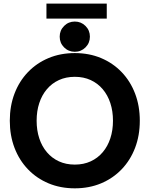

<svg xmlns="http://www.w3.org/2000/svg" viewBox="-20 -1029 828 1062"><path d="M182.6 -361.3Q182.6 -414.5 197.2 -458.8Q211.7 -503.1 239.4 -535.7Q267 -568.3 306 -586.2Q344.9 -604.1 393.8 -604.1Q442.6 -604.1 481.5 -586.2Q520.5 -568.3 548.1 -535.7Q575.8 -503.1 590.3 -458.8Q604.9 -414.5 604.9 -361.3Q604.9 -308.2 590.3 -263.9Q575.8 -219.5 548.1 -187Q520.5 -154.4 481.5 -136.5Q442.6 -118.6 393.8 -118.6Q344.9 -118.6 306 -136.5Q267 -154.4 239.4 -187Q211.7 -219.5 197.2 -263.9Q182.6 -308.2 182.6 -361.3ZM34.2 -361.3Q34.2 -279.6 60.3 -211.2Q86.4 -142.9 134.5 -92.7Q182.6 -42.5 248.5 -14.9Q314.5 12.7 393.8 12.7Q473.3 12.7 539.1 -14.9Q604.9 -42.5 653 -92.7Q701.1 -142.9 727.2 -211.2Q753.3 -279.6 753.3 -361.3Q753.3 -443.1 727.2 -511.4Q701.1 -579.8 653 -630Q604.9 -680.2 539.1 -707.8Q473.3 -735.4 393.8 -735.4Q314.5 -735.4 248.5 -707.8Q182.6 -680.2 134.5 -630Q86.4 -579.8 60.3 -511.4Q34.2 -443.1 34.2 -361.3ZM310.2 -826.2Q310.2 -791.3 334.5 -766.9Q358.9 -742.6 393.8 -742.6Q428.6 -742.6 453 -766.9Q477.3 -791.3 477.3 -826.2Q477.3 -861 453 -885.4Q428.6 -909.8 393.8 -909.8Q358.9 -909.8 334.5 -885.4Q310.2 -861 310.2 -826.2ZM236.9 -926.2H570.5V-1009.2H236.9Z"/></svg>

Font: Giphurs SC
Style: Regular
Weight: 400
Version: Version 0.920